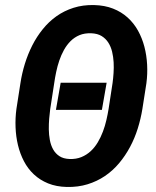

<svg xmlns="http://www.w3.org/2000/svg" viewBox="-20 -741 627 771"><path d="M389.2 -299.8H204.6L223.6 -408.7H408.2ZM551.8 -303.7Q545.4 -264.2 533.2 -225.1Q521 -186 502.2 -150.9Q483.4 -115.7 458.3 -85.7Q433.1 -55.7 401.4 -34.2Q369.6 -12.7 331.5 -1Q293.5 10.7 248.5 9.8Q206.1 8.8 173.1 -4.6Q140.1 -18.1 116 -40.8Q91.8 -63.5 76.2 -93.5Q60.5 -123.5 52.2 -158Q43.9 -192.4 42.5 -229.5Q41 -266.6 45.9 -303.2L62 -406.7Q67.9 -445.8 79.8 -484.6Q91.8 -523.4 109.6 -558.6Q127.4 -593.8 151.9 -624Q176.3 -654.3 207 -676Q237.8 -697.8 275.4 -709.7Q313 -721.7 357.4 -720.7Q400.4 -719.7 433.8 -706.5Q467.3 -693.4 492.4 -670.7Q517.6 -647.9 534.2 -617.9Q550.8 -587.9 559.8 -553.5Q568.8 -519 570.8 -481.4Q572.8 -443.8 567.9 -406.7ZM432.1 -408.2Q434.6 -426.3 436 -447.8Q437.5 -469.2 436.3 -491Q435.1 -512.7 430.2 -533.2Q425.3 -553.7 415 -569.8Q404.8 -585.9 388.2 -596.2Q371.6 -606.4 346.7 -607.4Q319.8 -608.4 299.3 -599.9Q278.8 -591.3 263.4 -575.9Q248 -560.5 236.8 -540.3Q225.6 -520 218 -497.6Q210.4 -475.1 205.6 -451.9Q200.7 -428.7 197.8 -407.7L181.6 -302.7Q179.2 -285.6 177.5 -264.6Q175.8 -243.7 176 -221.7Q176.3 -199.7 180.2 -178.7Q184.1 -157.7 193.4 -141.1Q202.6 -124.5 218.5 -114Q234.4 -103.5 259.3 -102.5Q285.6 -101.6 306.6 -110.1Q327.6 -118.7 344 -133.8Q360.4 -148.9 372.6 -169.4Q384.8 -189.9 393.3 -212.6Q401.9 -235.4 407.2 -258.8Q412.6 -282.2 416 -303.2Z"/></svg>

Font: Roboto Mono
Style: Bold Italic
Weight: 700
Designer: Google
Version: Version 2.000985; 2015; ttfautohint (v1.3)